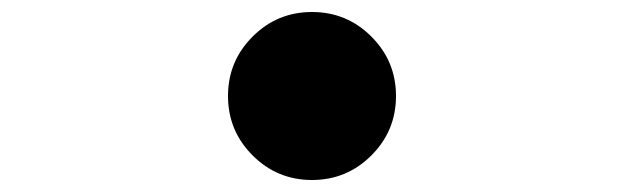

<svg xmlns="http://www.w3.org/2000/svg" viewBox="-20 -540 1040 320"><path d="M401 -479Q442 -520 500 -520Q558 -520 599 -479Q640 -438 640 -380Q640 -322 599 -281Q558 -240 500 -240Q442 -240 401 -281Q360 -322 360 -380Q360 -438 401 -479Z"/></svg>

Font: Source Han Sans CN Heavy
Style: Bold
Weight: 900
Designer: Ryoko NISHIZUKA (kana & ideographs); Paul D. Hunt (Latin, Greek & Cyrillic); Wenlong ZHANG (bopomofo); Sandoll Communica
Foundry: Adobe Systems Incorporated
Version: Version 1.000;PS 1;hotconv 1.0.78;makeotf.lib2.5.61930